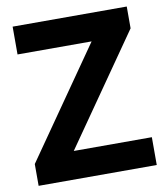

<svg xmlns="http://www.w3.org/2000/svg" viewBox="-81 -782 741 850"><g transform="rotate(-10 289.5 -357.0)"><path d="M555 0H24V-98L366 -589H33V-714H546V-616L204 -125H555Z"/></g></svg>

Font: Noto Sans Medefaidrin
Style: Bold
Weight: 700
Designer: Dalton Maag Ltd
Foundry: Dalton Maag Ltd
Version: Version 1.002; ttfautohint (v1.8.4.7-5d5b)